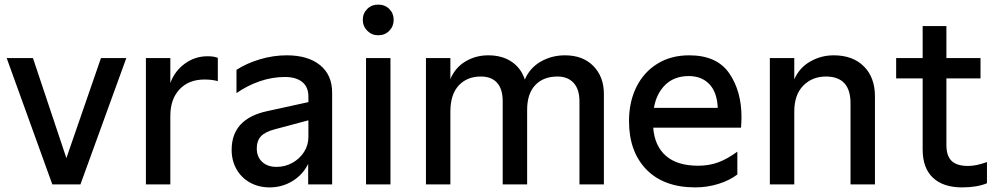

<svg xmlns="http://www.w3.org/2000/svg" viewBox="-20 -800 4308 833"><path d="M9 -548H123L268 -114L418 -548H528L329 0H207Z M613 -548H719V-440Q738 -492 782 -524Q826 -556 881 -556Q908 -556 925 -549V-448Q900 -455 867 -455Q799 -455 759 -412.5Q719 -370 719 -297V0H613Z M985 -150Q985 -285 1140 -318L1318 -357V-381Q1318 -423 1291 -444.5Q1264 -466 1216 -466Q1161 -466 1107 -447.5Q1053 -429 1006 -396V-497Q1049 -525 1107 -542.5Q1165 -560 1224 -560Q1316 -560 1368.5 -517.5Q1421 -475 1421 -398V0H1317V-89Q1294 -42 1249 -14.5Q1204 13 1150 13Q1102 13 1064.5 -8Q1027 -29 1006 -66Q985 -103 985 -150ZM1180 -76Q1217 -76 1248.5 -93.5Q1280 -111 1299 -140.5Q1318 -170 1318 -206V-278L1172 -239Q1130 -228 1112 -208.5Q1094 -189 1094 -156Q1094 -120 1117 -98Q1140 -76 1180 -76Z M1568 -548H1674V0H1568ZM1554 -714Q1554 -742 1573 -761Q1592 -780 1621 -780Q1650 -780 1669 -761Q1688 -742 1688 -714Q1688 -686 1669 -666.5Q1650 -647 1621 -647Q1593 -647 1573.5 -666.5Q1554 -686 1554 -714Z M1828 -548H1934V-457Q1955 -507 1999.5 -533.5Q2044 -560 2098 -560Q2159 -560 2200 -532Q2241 -504 2257 -455Q2279 -506 2326.5 -533Q2374 -560 2431 -560Q2509 -560 2554.5 -513.5Q2600 -467 2600 -392V0H2494V-360Q2494 -413 2468.5 -440.5Q2443 -468 2399 -468Q2337 -468 2302 -430.5Q2267 -393 2267 -324V0H2161V-360Q2161 -414 2136.5 -441Q2112 -468 2066 -468Q2006 -468 1970 -429Q1934 -390 1934 -316V0H1828Z M2709 -275Q2709 -358 2741 -422.5Q2773 -487 2832 -523.5Q2891 -560 2970 -560Q3090 -560 3143.5 -482.5Q3197 -405 3197 -292Q3197 -276 3195 -246H2814Q2820 -167 2869 -124Q2918 -81 3009 -81Q3057 -81 3097 -96Q3137 -111 3179 -142V-43Q3145 -17 3096.5 -2Q3048 13 2997 13Q2860 13 2784.5 -64.5Q2709 -142 2709 -275ZM3094 -332Q3091 -400 3057.5 -435Q3024 -470 2968 -470Q2906 -470 2867 -432.5Q2828 -395 2817 -332Z M3320 -548H3426V-456Q3448 -506 3495 -533Q3542 -560 3597 -560Q3680 -560 3728 -512Q3776 -464 3776 -382V0H3670V-352Q3670 -468 3563 -468Q3504 -468 3465 -428.5Q3426 -389 3426 -316V0H3320Z M3983 -151V-460H3868V-548H3983V-687H4086V-548H4234V-460H4086V-171Q4086 -123 4109 -101.5Q4132 -80 4180 -80Q4216 -80 4262 -97V-5Q4219 13 4154 13Q4072 13 4027.5 -29Q3983 -71 3983 -151Z"/></svg>

Font: Application Medium
Style: Regular
Weight: 500
Designer: Wei Huang
Foundry: Wei Huang
Version: Version 0.012